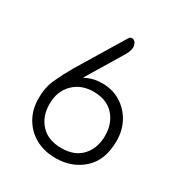

<svg xmlns="http://www.w3.org/2000/svg" viewBox="-141 -668 732 779"><g transform="rotate(30 224.5 -278.5)"><path d="M162 -328Q176 -336 196 -342Q216 -348 243 -348Q290 -348 327.5 -325.5Q365 -303 387 -263.5Q409 -224 409 -174Q409 -84 357 -37Q305 10 228 10Q176 10 135.5 -12Q95 -34 71.5 -74Q48 -114 48 -167Q48 -218 67 -259Q86 -300 109 -340L241 -558Q247 -567 253 -567Q270 -567 276 -547.5Q282 -528 264 -497ZM229 -37Q291 -37 324.5 -74Q358 -111 358 -169Q358 -226 324.5 -263.5Q291 -301 229 -301Q171 -301 134.5 -264.5Q98 -228 98 -169Q98 -111 132 -74Q166 -37 229 -37Z"/></g></svg>

Font: Zain Light
Style: Regular
Weight: 300
Designer: Zain,Boutros
Foundry: Mobile Telecommunications Company (Zain), 2024
Version: Version 1.51; ttfautohint (v1.8.4)